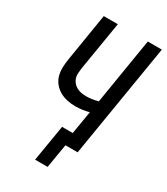

<svg xmlns="http://www.w3.org/2000/svg" viewBox="-216 -828 935 1077"><g transform="rotate(30 251.5 -290.0)"><path d="M277 155H196L235 -80H304L329 -229Q307 -223 285 -220Q263 -217 241 -217Q213 -217 186 -223Q159 -229 136.5 -242.5Q114 -256 98 -277Q82 -298 76 -324Q70 -350 71.5 -378Q73 -406 78 -434L127 -735H218L166 -421Q164 -405 162.5 -388Q161 -371 165.5 -356Q170 -341 180 -329Q190 -317 203.5 -309.5Q217 -302 233 -299Q249 -296 266 -296Q285 -296 304 -299Q323 -302 342 -307L412 -735H503L382 0H303Z"/></g></svg>

Font: Iosevka SS18 Medium
Style: Italic
Weight: 500
Italic angle: -9°
Monospace: yes
Designer: Belleve Invis
Foundry: Belleve Invis
Version: Version 25.1.1; ttfautohint (v1.8.4)